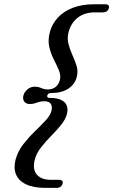

<svg xmlns="http://www.w3.org/2000/svg" viewBox="-20 -775 543 920"><path d="M206.6 -317.7Q203.4 -305.9 218.2 -305.9Q252.1 -305.9 272.1 -296.6Q292 -287.4 299.3 -270.5Q306.5 -253.6 301.2 -230.8Q294.4 -203.3 272.9 -176.9Q251.4 -150.5 225.2 -123.8Q199 -97.1 177.1 -69.4Q155.1 -41.6 146.9 -11.3Q138.9 18.9 145.3 40.8Q151.7 62.8 171.9 74.7Q192 86.7 224.8 86.7H262.3Q273.8 86.7 278.1 91.7Q282.4 96.7 279.7 106.4Q277.2 114.8 269.7 120Q262.1 125.3 250.6 125.3H198.6Q139.3 125.3 103.7 107.7Q68 90.1 56.1 59.1Q44.2 28.1 55.1 -11.8Q65.9 -50.9 91.6 -83.9Q117.3 -116.8 146.5 -145Q175.6 -173.2 198.5 -197.7Q221.5 -222.1 226.8 -244.5Q231.6 -265.3 223.2 -277.6Q214.8 -289.9 191.6 -289.9Q178.3 -289.9 167.8 -286.7Q157.3 -283.5 147 -280Q136.8 -276.6 123.6 -276.6Q103.4 -276.6 95.5 -289.3Q87.7 -302 92.4 -318.1Q96.7 -334.2 111.7 -346.9Q126.7 -359.6 147.1 -359.6Q160.3 -359.6 168.9 -356.4Q177.6 -353.1 186.4 -349.8Q195.1 -346.4 208.6 -346.4Q231.8 -346.4 246.4 -358.3Q261.1 -370.2 266.7 -390.6Q272.5 -413.4 262.4 -437.6Q252.4 -461.9 238.1 -489.5Q223.9 -517.2 216.2 -549.6Q208.5 -582.1 218.9 -621.1Q229.5 -660.5 257.1 -690.5Q284.7 -720.6 328.8 -737.6Q372.9 -754.6 431.8 -754.6H483.8Q495.5 -754.6 500 -749.2Q504.4 -743.9 501.4 -735.2Q498.5 -725.6 491.2 -720.6Q483.8 -715.7 472.3 -715.7H434.8Q385.5 -715.7 353 -690.7Q320.5 -665.8 308.7 -621.6Q300.9 -591.7 308.1 -564.2Q315.2 -536.7 327.4 -510.3Q339.6 -483.9 347.3 -458Q354.9 -432 347.5 -404.7Q338 -370.2 306.5 -349.7Q275 -329.2 224.4 -329.2Q216.9 -329.2 212.5 -326.2Q208.1 -323.1 206.6 -317.7Z"/></svg>

Font: Fraunces Wonky
Style: Italic
Weight: 900
Italic angle: -16°
Version: Version 1.000;[b76b70a41]